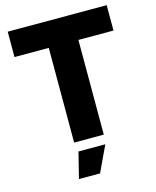

<svg xmlns="http://www.w3.org/2000/svg" viewBox="-136 -821 914 1126"><g transform="rotate(-15 321.5 -257.5)"><path d="M229 -575H21V-729H622V-575H409V0H229ZM240 57H403L329 214H201Z"/></g></svg>

Font: Mona Sans ExtraBold
Style: Regular
Weight: 800
Designer: Deni Anggara
Foundry: GitHub
Version: Version 2.000